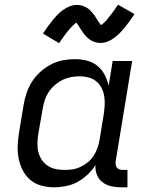

<svg xmlns="http://www.w3.org/2000/svg" viewBox="-20 -790 640 818"><path d="M210 8Q210 8 210 8Q210 8 210 8Q182 8 155 0.5Q128 -7 108 -24.5Q88 -42 76 -66Q64 -90 59 -117Q54 -144 55.5 -172.5Q57 -201 62 -230L80 -340Q84 -366 92.5 -391.5Q101 -417 115.5 -440.5Q130 -464 151 -483Q172 -502 196.5 -515Q221 -528 247 -533Q273 -538 299 -538Q326 -538 351 -531.5Q376 -525 395 -509.5Q414 -494 425.5 -472Q437 -450 443 -425L460 -530H543L473 -104Q472 -96 473 -88.5Q474 -81 478.5 -75.5Q483 -70 490 -68Q497 -66 505 -66H523V8H493Q472 8 451.5 3Q431 -2 415.5 -14.5Q400 -27 392.5 -46.5Q385 -66 387 -87Q373 -65 353 -46Q333 -27 309.5 -14.5Q286 -2 260.5 3Q235 8 210 8ZM254 -66Q272 -66 289 -68.5Q306 -71 323 -79Q340 -87 354.5 -99Q369 -111 379 -126.5Q389 -142 395 -159Q401 -176 404 -193L422 -303Q425 -323 426 -342.5Q427 -362 424 -380.5Q421 -399 412.5 -415.5Q404 -432 390 -443.5Q376 -455 357.5 -460Q339 -465 320 -465Q301 -465 282.5 -461.5Q264 -458 246.5 -449.5Q229 -441 214 -428Q199 -415 188 -398.5Q177 -382 171 -364Q165 -346 162 -328L143 -218Q140 -199 139.5 -179.5Q139 -160 143.5 -142Q148 -124 158 -109Q168 -94 183 -84Q198 -74 216.5 -70Q235 -66 254 -66ZM232 -606 163 -647Q174 -664 185 -679Q196 -694 206 -706Q216 -718 225.5 -728Q235 -738 248.5 -747.5Q262 -757 277 -763Q292 -769 307 -769Q313 -769 318 -768.5Q323 -768 328 -766.5Q333 -765 338 -763Q343 -761 347.5 -758.5Q352 -756 356 -753Q360 -750 363 -747Q366 -744 370 -739.5Q374 -735 377.5 -731Q381 -727 383.5 -723Q386 -719 388.5 -715Q391 -711 393.5 -707Q396 -703 399 -699Q402 -695 405 -690Q408 -685 410 -683Q414 -685 420 -690.5Q426 -696 429.5 -699.5Q433 -703 436.5 -707.5Q440 -712 444 -717Q448 -722 452.5 -727.5Q457 -733 462 -740Q467 -747 472 -754.5Q477 -762 483 -770L553 -730Q541 -712 530.5 -697.5Q520 -683 510 -671Q500 -659 490 -649Q480 -639 467 -629Q454 -619 438.5 -613Q423 -607 408 -607Q402 -607 395.5 -608Q389 -609 383.5 -611Q378 -613 372.5 -615.5Q367 -618 362 -621.5Q357 -625 353 -629Q349 -633 344.5 -637.5Q340 -642 336.5 -647Q333 -652 330 -656.5Q327 -661 324 -665.5Q321 -670 317.5 -676Q314 -682 310.5 -686.5Q307 -691 305 -694Q302 -691 295.5 -685.5Q289 -680 286 -676.5Q283 -673 279 -669Q275 -665 271 -660Q267 -655 262.5 -649Q258 -643 253 -636.5Q248 -630 243 -622.5Q238 -615 232 -606Z"/></svg>

Font: Iosevka Curly Extended
Style: Italic
Weight: 400
Width: 7
Italic angle: -9°
Monospace: yes
Designer: Belleve Invis
Foundry: Belleve Invis
Version: Version 11.1.0; ttfautohint (v1.8.3)